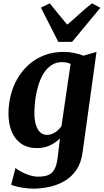

<svg xmlns="http://www.w3.org/2000/svg" viewBox="-20 -873 618 1145"><path d="M472.5 35.5Q464 98.5 435.2 140.5Q406.5 182.5 364.5 206.8Q322.5 231 274.2 241.5Q226 252 178.5 252Q153.5 252 127 248.2Q100.5 244.5 78.8 239.2Q57 234 46.5 228.5L72.5 128.5Q79.5 136 101 148.2Q122.5 160.5 151.5 170.5Q180.5 180.5 209 180.5Q243.5 180.5 267 171.2Q290.5 162 304.2 137.8Q318 113.5 323.5 69L337.5 -47.5Q322.5 -32.5 302.2 -19.2Q282 -6 256.8 2Q231.5 10 201 10Q142.5 10 104.5 -17.5Q66.5 -45 48.5 -91.2Q30.5 -137.5 30.5 -195Q30.5 -250 43.8 -303.8Q57 -357.5 84 -404.2Q111 -451 151 -487Q191 -523 243.5 -543.2Q296 -563.5 361.5 -563.5Q392.5 -563.5 424.8 -556.5Q457 -549.5 478.5 -541L555.5 -563.5ZM401 -492Q391.5 -496.5 378.2 -499.5Q365 -502.5 351 -502.5Q313.5 -502.5 285.8 -483.8Q258 -465 238.8 -433Q219.5 -401 207.8 -361.2Q196 -321.5 190.5 -279.5Q185 -237.5 185 -198.5Q185 -167.5 190.2 -143.2Q195.5 -119 205.2 -102.2Q215 -85.5 229 -77Q243 -68.5 260 -68.5Q278 -68.5 294 -75.8Q310 -83 323.5 -95Q337 -107 346.5 -120.5ZM327.5 -623.5 224 -827.5 277 -853Q302 -822.5 328 -790Q354 -757.5 381 -726Q418.5 -757.5 453.8 -790Q489 -822.5 528.5 -853L578.5 -826.5L410 -623.5Z"/></svg>

Font: Merriweather 28pt ExtraBold
Style: Italic
Weight: 800
Italic angle: -7.8°
Version: Version 2.101